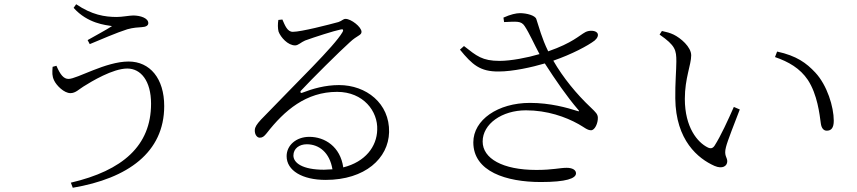

<svg xmlns="http://www.w3.org/2000/svg" viewBox="-20 -825 4040 905"><path d="M246 -515 228 -510C226 -482 225 -467 235 -446C246 -422 282 -386 312 -386C336 -386 352 -404 373 -417C411 -441 512 -502 580 -502C643 -502 692 -445 692 -336C692 -138 558 -21 314 36L323 60C583 16 754 -107 754 -325C754 -455 687 -535 586 -535C478 -535 343 -453 303 -453C280 -453 264 -473 246 -515ZM327 -788C393 -714 478 -707 508 -702C479 -683 435 -660 393 -636L403 -617C451 -637 532 -672 580 -687C608 -695 633 -696 648 -697C667 -698 679 -704 679 -716C679 -740 641 -752 608 -752C591 -752 555 -745 531 -745C473 -745 413 -755 339 -805Z M1360 -675C1334 -675 1323 -706 1311 -733L1292 -731C1289 -713 1289 -691 1293 -676C1303 -649 1337 -611 1371 -611C1386 -611 1399 -626 1418 -634C1462 -650 1555 -680 1586 -686C1596 -689 1601 -685 1594 -673C1555 -606 1381 -439 1210 -261C1190 -239 1182 -227 1181 -212C1180 -189 1193 -176 1204 -176C1217 -176 1224 -181 1237 -197C1321 -305 1423 -392 1569 -392C1693 -392 1762 -300 1758 -213C1756 -134 1702 -62 1598 -36C1584 -134 1511 -180 1438 -180C1376 -180 1331 -140 1331 -89C1331 -21 1405 23 1515 23C1701 23 1811 -79 1814 -202C1817 -338 1706 -424 1578 -424C1513 -424 1454 -407 1405 -388C1397 -384 1393 -392 1399 -398C1447 -450 1582 -584 1629 -626C1664 -659 1684 -658 1684 -675C1684 -698 1635 -736 1609 -736C1597 -736 1593 -727 1575 -721C1531 -709 1400 -675 1360 -675ZM1547 -27 1507 -25C1406 -25 1363 -57 1363 -92C1363 -125 1391 -145 1426 -145C1484 -145 1534 -106 1547 -27Z M2478 -340C2327 -340 2211 -260 2211 -154C2211 -16 2367 33 2529 33C2649 33 2695 16 2695 -8C2695 -24 2678 -34 2651 -34C2618 -34 2586 -24 2508 -24C2349 -24 2255 -78 2255 -158C2255 -241 2346 -305 2459 -305C2560 -305 2646 -274 2707 -240C2734 -225 2748 -211 2766 -211C2784 -211 2799 -245 2798 -271C2797 -287 2789 -295 2765 -318C2698 -381 2634 -459 2588 -539C2675 -569 2752 -610 2783 -634C2796 -645 2803 -660 2795 -670C2786 -682 2758 -683 2740 -674C2710 -658 2679 -623 2564 -583C2533 -646 2521 -697 2508 -735C2503 -752 2463 -763 2431 -763C2413 -763 2386 -757 2353 -742L2356 -721C2414 -723 2436 -728 2453 -702C2476 -667 2497 -618 2523 -570C2466 -553 2388 -538 2335 -538C2253 -538 2227 -561 2167 -608L2148 -591C2206 -520 2243 -487 2331 -488C2397 -488 2487 -508 2548 -526C2599 -447 2651 -371 2706 -307C2712 -300 2710 -299 2701 -302C2654 -317 2574 -340 2478 -340Z M3168 -535C3168 -496 3162 -431 3163 -361C3165 -163 3271 -77 3348 -43C3385 -27 3408 -42 3408 -65C3408 -84 3391 -91 3402 -132C3409 -161 3443 -246 3467 -309L3439 -321C3412 -260 3378 -185 3348 -138C3339 -125 3329 -123 3314 -131C3269 -154 3208 -223 3208 -359C3208 -456 3238 -520 3238 -564C3238 -604 3188 -646 3155 -662C3138 -670 3123 -674 3100 -679L3089 -662C3164 -610 3168 -589 3168 -535ZM3633 -556C3697 -534 3751 -503 3788 -448C3833 -379 3843 -287 3849 -243C3852 -221 3862 -209 3877 -209C3898 -209 3910 -222 3910 -256C3910 -321 3879 -423 3823 -483C3781 -528 3735 -562 3643 -582Z"/></svg>

Font: Noto Serif CJK HK Light
Style: Regular
Weight: 300
Designer: Ryoko NISHIZUKA 西塚涼子 (kana & ideographs); Frank Grießhammer (Latin, Greek & Cyrillic); Wenlong ZHANG 张文龙 (bopomofo); San
Foundry: Adobe
Version: Version 2.001;hotconv 1.1.0;makeotfexe 2.6.0